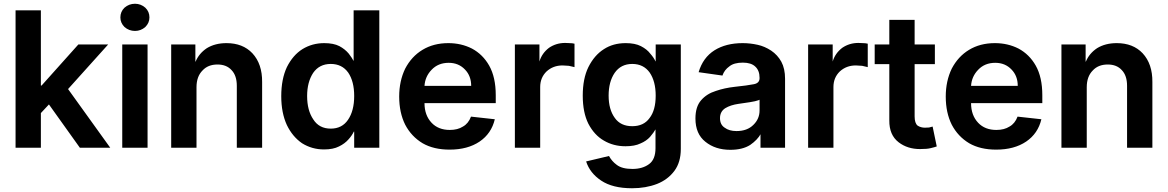

<svg xmlns="http://www.w3.org/2000/svg" viewBox="-20 -785 6228 1024"><path d="M198 -730V-329H202L398 -548H557L343 -310L568 3H406L241 -228L198 -182V3H63V-730Z M767 -548V3H632V-548ZM644 -641Q622 -663 622 -692Q622 -723 644 -744Q668 -765 700 -765Q731 -765 755 -744Q777 -723 777 -692Q777 -663 755 -641Q731 -620 700 -620Q668 -620 644 -641Z M893 3V-548H1022V-456H1023Q1041 -500 1083 -528Q1127 -555 1188 -555Q1275 -555 1326 -501Q1379 -444 1378 -347V3H1243V-327Q1243 -382 1215 -411Q1188 -441 1140 -441Q1089 -441 1060 -409Q1028 -377 1028 -320V3Z M1591 -21Q1540 -56 1510 -118Q1480 -183 1480 -272Q1480 -363 1510 -427Q1542 -491 1593 -523Q1645 -555 1709 -555Q1759 -555 1790 -539Q1820 -523 1840 -499Q1857 -477 1867 -458H1866V-730H2003V3H1869V-83H1867Q1857 -62 1839 -42Q1819 -19 1788 -4Q1757 12 1708 12Q1644 12 1591 -21ZM1836 -146Q1869 -194 1869 -273Q1869 -351 1837 -398Q1804 -444 1744 -444Q1683 -444 1650 -396Q1618 -347 1618 -273Q1618 -196 1651 -148Q1682 -99 1744 -99Q1804 -99 1836 -146Z M2234 -21Q2174 -57 2141 -120Q2109 -184 2109 -270Q2109 -353 2141 -419Q2175 -484 2233 -519Q2292 -555 2371 -555Q2440 -555 2497 -526Q2555 -495 2589 -435Q2624 -373 2624 -277V-235H2244Q2244 -170 2282 -130Q2318 -92 2379 -92Q2421 -92 2449 -110Q2478 -126 2492 -163L2619 -149Q2601 -73 2538 -30Q2474 13 2378 13Q2293 13 2234 -21ZM2493 -327Q2493 -380 2460 -414Q2426 -450 2373 -450Q2317 -450 2282 -413Q2247 -377 2244 -327Z M2857 -548V-457Q2870 -501 2908 -530Q2946 -556 2994 -556Q3009 -556 3018 -555Q3032 -555 3044 -552V-427Q3034 -430 3014 -434Q2990 -436 2980 -436Q2930 -436 2895 -404Q2861 -371 2861 -321V3H2726V-548Z M3186 178Q3126 138 3106 76L3228 47Q3243 75 3269 94Q3297 116 3353 116Q3407 116 3442 90Q3476 65 3476 5V-95Q3468 -80 3447 -55Q3427 -33 3396 -20Q3365 -5 3316 -5Q3252 -5 3201 -35Q3150 -64 3118 -125Q3088 -185 3088 -275Q3088 -366 3118 -427Q3150 -491 3201 -523Q3250 -555 3317 -555Q3367 -555 3398 -539Q3431 -522 3448 -499Q3466 -479 3476 -458H3477V-548H3611V9Q3611 80 3577 126Q3542 173 3484 196Q3424 219 3351 219Q3247 219 3186 178ZM3444 -155Q3477 -197 3477 -275Q3477 -351 3445 -398Q3412 -444 3352 -444Q3291 -444 3258 -396Q3226 -349 3226 -275Q3226 -201 3259 -156Q3290 -112 3352 -112Q3413 -112 3444 -155Z M3742 -29Q3689 -71 3689 -153Q3689 -216 3719 -250Q3749 -285 3798 -300Q3844 -316 3899 -322Q3966 -329 4001 -336Q4031 -342 4031 -368V-370Q4031 -409 4008 -430Q3986 -451 3942 -451Q3894 -451 3870 -431Q3843 -412 3833 -382L3706 -400Q3729 -478 3791 -517Q3852 -555 3941 -555Q3981 -555 4021 -546Q4058 -538 4093 -515Q4127 -492 4147 -456Q4167 -419 4167 -365V3H4036V-72H4038Q4020 -39 3981 -12Q3940 14 3875 14Q3795 14 3742 -29ZM3998 -119Q4031 -151 4031 -196V-253Q4029 -251 4006 -245Q3976 -239 3959 -237Q3935 -233 3918 -231Q3876 -225 3848 -208Q3820 -190 3820 -155Q3820 -120 3845 -104Q3869 -86 3908 -86Q3965 -86 3998 -119Z M4421 -548V-457Q4434 -501 4472 -530Q4510 -556 4558 -556Q4573 -556 4582 -555Q4596 -555 4608 -552V-427Q4598 -430 4578 -434Q4554 -436 4544 -436Q4494 -436 4459 -404Q4425 -371 4425 -321V3H4290V-548Z M4858 -443V-164Q4858 -128 4874 -115Q4891 -104 4913 -104Q4928 -104 4935 -105L4954 -110L4976 -4Q4965 0 4944 5Q4925 10 4887 10Q4820 10 4773 -26Q4722 -65 4723 -143V-443H4645V-548H4723V-679H4858V-548H4966V-443Z M5149 -21Q5089 -57 5056 -120Q5024 -184 5024 -270Q5024 -353 5056 -419Q5090 -484 5148 -519Q5207 -555 5286 -555Q5355 -555 5412 -526Q5470 -495 5504 -435Q5539 -373 5539 -277V-235H5159Q5159 -170 5197 -130Q5233 -92 5294 -92Q5336 -92 5364 -110Q5393 -126 5407 -163L5534 -149Q5516 -73 5453 -30Q5389 13 5293 13Q5208 13 5149 -21ZM5408 -327Q5408 -380 5375 -414Q5341 -450 5288 -450Q5232 -450 5197 -413Q5162 -377 5159 -327Z M5641 3V-548H5770V-456H5771Q5789 -500 5831 -528Q5875 -555 5936 -555Q6023 -555 6074 -501Q6127 -444 6126 -347V3H5991V-327Q5991 -382 5963 -411Q5936 -441 5888 -441Q5837 -441 5808 -409Q5776 -377 5776 -320V3Z"/></svg>

Font: Sinter Bold
Style: Regular
Weight: 700
Foundry: Adobe & rsms
Version: Version 1.000